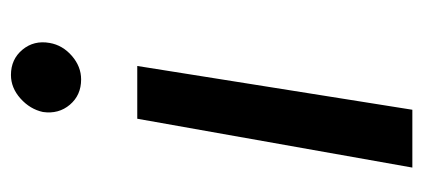

<svg xmlns="http://www.w3.org/2000/svg" viewBox="-226 -514 755 342"><g transform="rotate(90 151.0 -342.5)"><path d="M97 -210 175 -700H278L191 -210ZM113 15Q85 15 68 -5.5Q51 -26 56 -54Q60 -77 79 -93.5Q98 -110 121 -110Q149 -110 166 -90Q183 -70 179 -42Q174 -19 155 -2Q136 15 113 15Z"/></g></svg>

Font: Figtree Medium
Style: Italic
Weight: 500
Italic angle: -9.5°
Foundry: Erik Kennedy
Version: Version 2.001; ttfautohint (v1.8.4.7-5d5b);gftools[0.9.27]